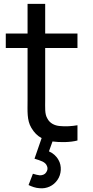

<svg xmlns="http://www.w3.org/2000/svg" viewBox="-20 -739 490 1010"><path d="M217.7 -486.5H387.5V-562.5H217.7V-718.8H125V-562.5H10.4V-486.5H125V-212.5C125 -154.2 120.8 -107.3 144.8 -66.7C159.4 -41.7 177.1 -24 199 -12.5L161.5 95.8C194.8 106.3 218.8 112.5 227.1 134.4C232.3 145.8 230.2 157.3 222.9 167.7C216.7 178.1 204.2 183.3 189.6 183.3C179.2 182.3 166.7 179.2 153.1 175L130.2 234.4C147.9 242.7 166.7 250 187.5 251C225 255.2 261.5 238.5 282.3 207.3C303.1 178.1 306.2 133.3 287.5 102.1C276 81.2 257.3 65.6 237.5 57.3L256.2 5.2C293.8 10.4 349 10.4 387.5 0V-80.2C358.3 -75 324 -72.9 294.8 -76C267.7 -78.1 241.7 -90.6 229.2 -115.6C214.6 -139.6 217.7 -170.8 217.7 -216.7Z"/></svg>

Font: Manrope3 Medium
Style: Regular
Weight: 500
Width: 4
Designer: Mikhail Sharanda
Foundry: Mikhail Sharanda
Version: Version 3.000;PS 003.000;hotconv 1.0.88;makeotf.lib2.5.64775